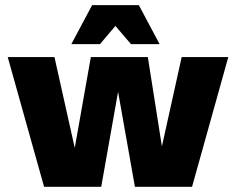

<svg xmlns="http://www.w3.org/2000/svg" viewBox="-20 -720 910 740"><path d="M150.9 0H149.9L9.8 -500H189.9L268.1 -149.9L330.1 -500H549.8L604 -155.8L680.2 -500H859.9L720.2 0H500L435.1 -366.2L370.1 0ZM595.2 -549.8H484.9L424.8 -620.1L365.2 -549.8H254.9L335 -700.2H515.1Z"/></svg>

Font: Fivo Sans Heavy
Style: Regular
Weight: 900
Designer: Alexander Slobzheninov
Foundry: Alexander Slobzheninov
Version: 1.0